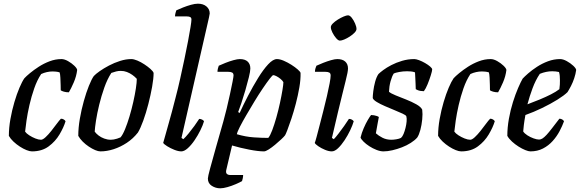

<svg xmlns="http://www.w3.org/2000/svg" viewBox="-20 -820 3141 1040"><path d="M153 0Q141 0 123.5 -7Q106 -14 87.5 -26Q69 -38 53 -53Q37 -68 28 -84Q28 -128 36.5 -175.5Q45 -223 58 -267Q71 -311 85.5 -345Q100 -379 112 -396Q122 -407 142.5 -424Q163 -441 190 -458.5Q217 -476 248.5 -488Q280 -500 313 -500Q329 -500 348.5 -489Q368 -478 382.5 -464Q397 -450 398 -441Q394 -407 379.5 -373.5Q365 -340 353 -320Q338 -320 326 -323.5Q314 -327 309 -331Q309 -340 308.5 -359.5Q308 -379 307 -399Q306 -419 303 -428Q293 -431 283 -432Q273 -433 265 -433Q250 -433 234 -429.5Q218 -426 203 -419Q181 -386 165.5 -341.5Q150 -297 139.5 -251Q129 -205 123.5 -166.5Q118 -128 116 -107Q123 -97 138.5 -87Q154 -77 171.5 -70Q189 -63 202 -63Q212 -63 227 -77Q242 -91 257.5 -110.5Q273 -130 287 -149Q301 -168 310 -177Q319 -177 326 -172.5Q333 -168 335 -163Q325 -130 302.5 -92Q280 -54 243.5 -27Q207 0 153 0Z M524 0Q512 0 495.5 -7Q479 -14 461 -26Q443 -38 428 -53Q413 -68 404 -84Q404 -128 412.5 -177Q421 -226 434 -272.5Q447 -319 461.5 -355Q476 -391 488 -408Q498 -419 520 -434.5Q542 -450 570.5 -465Q599 -480 630.5 -490Q662 -500 691 -500Q705 -500 724 -492Q743 -484 762 -471.5Q781 -459 795 -446.5Q809 -434 812 -425Q812 -395 804 -350Q796 -305 783.5 -256.5Q771 -208 756 -166.5Q741 -125 727 -102Q701 -69 667 -46.5Q633 -24 596 -12Q559 0 524 0ZM580 -63Q588 -63 596.5 -64.5Q605 -66 614.5 -69Q624 -72 633 -76Q645 -90 657.5 -120.5Q670 -151 681.5 -189.5Q693 -228 702 -268Q711 -308 716 -341Q721 -374 721 -393Q710 -405 696.5 -414.5Q683 -424 667.5 -430Q652 -436 634 -436Q621 -436 609 -433Q597 -430 583 -425Q561 -391 545 -345.5Q529 -300 517.5 -253Q506 -206 500 -167Q494 -128 493 -107Q501 -96 514 -86Q527 -76 544.5 -69.5Q562 -63 580 -63Z M962 0Q946 0 924.5 -8.5Q903 -17 885.5 -28Q868 -39 864 -46Q867 -56 874 -81.5Q881 -107 891 -142Q901 -177 911.5 -216Q922 -255 931 -291Q944 -340 956 -394Q968 -448 979 -500Q990 -552 998.5 -597Q1007 -642 1012 -673Q1017 -704 1017 -714Q1017 -724 1010.5 -727.5Q1004 -731 993 -731H928Q928 -739 930.5 -749Q933 -759 935 -764Q950 -771 971.5 -779.5Q993 -788 1014.5 -794Q1036 -800 1052 -800Q1081 -800 1098.5 -785Q1116 -770 1116 -747Q1116 -745 1112 -725.5Q1108 -706 1103 -686L963 -73L973 -66Q985 -77 1001 -96.5Q1017 -116 1033 -138Q1049 -160 1059 -176Q1067 -176 1075 -172Q1083 -168 1085 -163Q1079 -142 1065.5 -114.5Q1052 -87 1034 -60.5Q1016 -34 997 -17Q978 0 962 0Z M1173 200Q1148 200 1127 186.5Q1106 173 1106 147Q1106 137 1118.5 91Q1131 45 1150 -22.5Q1169 -90 1190 -163Q1198 -191 1207.5 -230.5Q1217 -270 1225.5 -309Q1234 -348 1239.5 -376.5Q1245 -405 1245 -411Q1245 -423 1237.5 -427Q1230 -431 1216 -431H1158Q1158 -440 1160.5 -449.5Q1163 -459 1165 -464Q1180 -471 1201.5 -479.5Q1223 -488 1244.5 -494Q1266 -500 1279 -500Q1307 -500 1321.5 -486.5Q1336 -473 1336 -449Q1336 -434 1328 -401.5Q1320 -369 1309 -331Q1298 -293 1287 -260.5Q1276 -228 1270 -213L1278 -208Q1298 -252 1324 -302Q1350 -352 1378 -397.5Q1406 -443 1432.5 -471.5Q1459 -500 1480 -500Q1496 -500 1517 -491Q1538 -482 1558.5 -469Q1579 -456 1593 -443.5Q1607 -431 1608 -425Q1609 -390 1601.5 -346.5Q1594 -303 1582.5 -259Q1571 -215 1558.5 -177.5Q1546 -140 1536.5 -115.5Q1527 -91 1524 -87Q1518 -79 1503 -65Q1488 -51 1470 -36Q1452 -21 1435.5 -10.5Q1419 0 1410 0Q1379 0 1330 -9.5Q1281 -19 1237 -32L1206 99Q1202 115 1208.5 121.5Q1215 128 1228 128H1297Q1297 136 1295 145.5Q1293 155 1291 161Q1279 168 1257 177.5Q1235 187 1212 193.5Q1189 200 1173 200ZM1433 -73Q1443 -84 1454.5 -114.5Q1466 -145 1477 -184Q1488 -223 1496.5 -262.5Q1505 -302 1510 -332.5Q1515 -363 1515 -375Q1510 -384 1499 -393Q1488 -402 1477 -407.5Q1466 -413 1460 -413Q1456 -413 1440.5 -393Q1425 -373 1403 -340.5Q1381 -308 1358 -270Q1335 -232 1314 -196Q1293 -160 1279 -132.5Q1265 -105 1263 -93Q1310 -79 1354.5 -76Q1399 -73 1433 -73Z M1777 0Q1761 0 1740.5 -8.5Q1720 -17 1704 -28Q1688 -39 1685 -46Q1688 -53 1695 -79Q1702 -105 1711.5 -142Q1721 -179 1731.5 -220Q1742 -261 1751 -300Q1760 -339 1765.5 -368.5Q1771 -398 1771 -411Q1771 -423 1763.5 -427Q1756 -431 1742 -431H1686Q1686 -441 1689 -450.5Q1692 -460 1694 -464Q1709 -471 1730.5 -479.5Q1752 -488 1773 -494Q1794 -500 1807 -500Q1835 -500 1850 -486.5Q1865 -473 1865 -449Q1865 -441 1862 -424.5Q1859 -408 1852 -381Q1845 -354 1835 -312.5Q1825 -271 1810.5 -212Q1796 -153 1778 -73L1788 -66Q1798 -76 1813 -95.5Q1828 -115 1844 -137.5Q1860 -160 1870 -176Q1879 -176 1886 -172Q1893 -168 1896 -163Q1890 -142 1877 -114.5Q1864 -87 1846.5 -60.5Q1829 -34 1811 -17Q1793 0 1777 0ZM1821 -600Q1812 -600 1800.5 -613.5Q1789 -627 1780.5 -644Q1772 -661 1772 -673Q1772 -682 1783 -693Q1794 -704 1810 -714Q1826 -724 1841.5 -730.5Q1857 -737 1865 -737Q1875 -737 1885.5 -723.5Q1896 -710 1903.5 -692.5Q1911 -675 1911 -663Q1911 -654 1900.5 -643Q1890 -632 1874.5 -622Q1859 -612 1844.5 -606Q1830 -600 1821 -600Z M2057 0Q2040 0 2019.5 -8Q1999 -16 1980.5 -28Q1962 -40 1949 -53Q1936 -66 1933 -75Q1939 -100 1950 -125.5Q1961 -151 1972.5 -170.5Q1984 -190 1990 -197Q1998 -197 2006 -195.5Q2014 -194 2021.5 -191.5Q2029 -189 2032 -186Q2029 -170 2025 -148.5Q2021 -127 2016 -98Q2030 -85 2051.5 -74Q2073 -63 2100 -63Q2111 -63 2126.5 -65.5Q2142 -68 2152 -73Q2160 -80 2166 -94.5Q2172 -109 2176.5 -127Q2181 -145 2182.5 -162Q2184 -179 2181 -190Q2179 -196 2160.5 -204.5Q2142 -213 2116.5 -223.5Q2091 -234 2065.5 -245Q2040 -256 2021 -267.5Q2002 -279 1999 -289Q1999 -302 2002 -326.5Q2005 -351 2012 -377Q2019 -403 2030 -419Q2038 -427 2056 -440.5Q2074 -454 2100 -467.5Q2126 -481 2158 -490.5Q2190 -500 2224 -500Q2234 -500 2250 -494Q2266 -488 2282.5 -478.5Q2299 -469 2310 -459.5Q2321 -450 2321 -444Q2321 -436 2313.5 -412Q2306 -388 2296 -363.5Q2286 -339 2276 -326Q2267 -326 2258 -327.5Q2249 -329 2242 -332Q2235 -335 2232 -337Q2232 -350 2231 -366.5Q2230 -383 2229.5 -399.5Q2229 -416 2228 -428Q2218 -432 2206 -433Q2194 -434 2185 -434Q2163 -434 2142 -430Q2121 -426 2113 -422Q2103 -407 2095.5 -379.5Q2088 -352 2087 -323Q2097 -314 2123 -303.5Q2149 -293 2179.5 -281Q2210 -269 2235 -255Q2260 -241 2267 -226Q2270 -203 2267 -173Q2264 -143 2257 -116.5Q2250 -90 2240 -75Q2227 -60 2205 -46Q2183 -32 2157 -22Q2131 -12 2105 -6Q2079 0 2057 0Z M2478 0Q2466 0 2448.5 -7Q2431 -14 2412.5 -26Q2394 -38 2378 -53Q2362 -68 2353 -84Q2353 -128 2361.5 -175.5Q2370 -223 2383 -267Q2396 -311 2410.5 -345Q2425 -379 2437 -396Q2447 -407 2467.5 -424Q2488 -441 2515 -458.5Q2542 -476 2573.5 -488Q2605 -500 2638 -500Q2654 -500 2673.5 -489Q2693 -478 2707.5 -464Q2722 -450 2723 -441Q2719 -407 2704.5 -373.5Q2690 -340 2678 -320Q2663 -320 2651 -323.5Q2639 -327 2634 -331Q2634 -340 2633.5 -359.5Q2633 -379 2632 -399Q2631 -419 2628 -428Q2618 -431 2608 -432Q2598 -433 2590 -433Q2575 -433 2559 -429.5Q2543 -426 2528 -419Q2506 -386 2490.5 -341.5Q2475 -297 2464.5 -251Q2454 -205 2448.5 -166.5Q2443 -128 2441 -107Q2448 -97 2463.5 -87Q2479 -77 2496.5 -70Q2514 -63 2527 -63Q2537 -63 2552 -77Q2567 -91 2582.5 -110.5Q2598 -130 2612 -149Q2626 -168 2635 -177Q2644 -177 2651 -172.5Q2658 -168 2660 -163Q2650 -130 2627.5 -92Q2605 -54 2568.5 -27Q2532 0 2478 0Z M2853 0Q2843 0 2825.5 -7Q2808 -14 2789 -26Q2770 -38 2753.5 -53Q2737 -68 2728 -84Q2728 -129 2736.5 -176.5Q2745 -224 2758.5 -267Q2772 -310 2786.5 -343.5Q2801 -377 2811 -394Q2821 -405 2841 -422.5Q2861 -440 2888.5 -458Q2916 -476 2948 -488Q2980 -500 3014 -500Q3030 -500 3050 -489Q3070 -478 3085 -464Q3100 -450 3101 -441Q3098 -419 3090.5 -396.5Q3083 -374 3073 -354.5Q3063 -335 3054 -321Q3036 -303 2999 -280Q2962 -257 2916.5 -235Q2871 -213 2826 -197Q2820 -164 2817.5 -143Q2815 -122 2814 -108Q2821 -97 2836.5 -87Q2852 -77 2870 -70.5Q2888 -64 2900 -64Q2909 -64 2918.5 -70Q2928 -76 2940.5 -89.5Q2953 -103 2969.5 -124.5Q2986 -146 3010 -177Q3019 -177 3026 -172.5Q3033 -168 3035 -163Q3026 -138 3011 -109.5Q2996 -81 2973.5 -56Q2951 -31 2921 -15.5Q2891 0 2853 0ZM2837 -255Q2872 -268 2904.5 -281.5Q2937 -295 2964.5 -309Q2992 -323 3010 -337Q3012 -350 3012.5 -362Q3013 -374 3013 -385Q3013 -398 3012 -409Q3011 -420 3008 -430Q2999 -432 2990 -433Q2981 -434 2971 -434Q2955 -434 2938 -430.5Q2921 -427 2904 -420Q2881 -386 2864.5 -341.5Q2848 -297 2837 -255Z"/></svg>

Font: Texturina Medium 12pt Medium
Style: Italic
Weight: 500
Italic angle: -11°
Version: Version 1.002